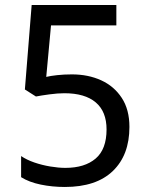

<svg xmlns="http://www.w3.org/2000/svg" viewBox="-20 -734 591 764"><path d="M238 10Q188 10 142 0.5Q96 -9 64 -29V-113Q86 -98 116.5 -87.5Q147 -77 180 -71.5Q213 -66 240 -66Q317 -66 360.5 -103Q404 -140 404 -219Q404 -290 361 -326.5Q318 -363 236 -363Q210 -363 176.5 -358.5Q143 -354 123 -350L79 -378L106 -714H443V-633H183L164 -428Q180 -432 207.5 -435Q235 -438 266 -438Q331 -438 382.5 -414.5Q434 -391 464.5 -344.5Q495 -298 495 -229Q495 -117 429 -53.5Q363 10 238 10Z"/></svg>

Font: usinhala85
Style: Book
Weight: 400
Designer: Jelle Bosma - Monotype Design Team
Foundry: Monotype Imaging Inc.
Version: Version 2.003